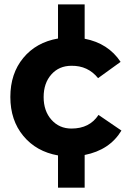

<svg xmlns="http://www.w3.org/2000/svg" viewBox="-20 -716 598 887"><path d="M248 -538.1V-695.8H371.1V-537.1Q480 -516.1 537.1 -430.2L433.1 -355Q386.2 -413.1 310.1 -412.1Q252.9 -412.1 217.3 -372.1Q181.6 -332 181.6 -267.6Q181.6 -203.1 217.8 -162.6Q253.9 -122.1 310.1 -122.1Q394 -122.1 435.1 -185.1L541 -112.8Q486.8 -22.9 371.1 0V150.9H248V2Q147.9 -15.6 87.9 -87.9Q27.8 -160.2 27.8 -268.1Q27.8 -376 87.4 -448.2Q147 -520.5 248 -538.1Z"/></svg>

Font: TruenoSBd
Style: Demi
Weight: 600
Designer: Julieta Ulanovsky
Foundry: Julieta Ulanovsky
Version: Version 3.001b